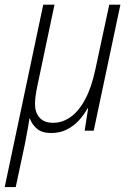

<svg xmlns="http://www.w3.org/2000/svg" viewBox="-55 -550 548 808"><path d="M-35.2 237.3 127 -530.3H174.3L102.5 -189.9Q97.2 -164.6 94.7 -145.5Q92.3 -126.5 92.3 -111.8Q92.3 -76.7 111.6 -54.9Q130.9 -33.2 168.9 -33.2Q207.5 -33.2 241.9 -57.4Q276.4 -81.5 303.5 -132.1Q330.6 -182.6 346.7 -259.8L404.8 -530.3H451.7L339.4 0H301.3L315.9 -94.2H313.5Q298.3 -66.4 276.4 -42.7Q254.4 -19 225.6 -4.6Q196.8 9.8 160.2 9.8Q122.1 9.8 101.1 -7.8Q80.1 -25.4 70.8 -50.8H68.8Q66.9 -36.1 63.7 -18.8Q60.5 -1.5 57.1 17.1Q53.7 35.6 50.3 53.7L11.2 237.3Z"/></svg>

Font: Open Sans SemiCondensed Light
Style: Italic
Weight: 300
Width: 4
Italic angle: -12°
Designer: Monotype Design Team
Foundry: Monotype Imaging Inc.
Version: Version 3.000